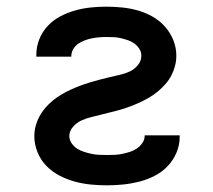

<svg xmlns="http://www.w3.org/2000/svg" viewBox="-20 -548 640 576"><path d="M301 8Q276 8 251.5 5.5Q227 3 203.5 -3.5Q180 -10 158 -21.5Q136 -33 119 -50.5Q102 -68 92.5 -91.5Q83 -115 83 -139Q83 -155 87 -170Q91 -185 98.5 -199Q106 -213 116 -224.5Q126 -236 138 -246Q150 -256 163.5 -264Q177 -272 191 -278.5Q205 -285 219.5 -290.5Q234 -296 249 -300.5Q264 -305 279 -309Q294 -313 309 -316.5Q324 -320 339.5 -323.5Q355 -327 369 -333.5Q383 -340 393.5 -352.5Q404 -365 404 -381Q404 -392 398 -401.5Q392 -411 383 -417.5Q374 -424 363.5 -427.5Q353 -431 342.5 -433.5Q332 -436 321 -436.5Q310 -437 299 -437Q288 -437 277 -436Q266 -435 255.5 -433Q245 -431 234.5 -427Q224 -423 215 -417Q206 -411 200 -401Q194 -391 194 -380V-378H89V-384Q89 -408 98 -430.5Q107 -453 123.5 -470.5Q140 -488 161 -499Q182 -510 205 -516.5Q228 -523 251.5 -525.5Q275 -528 299 -528Q323 -528 347 -525.5Q371 -523 394 -516.5Q417 -510 438 -498Q459 -486 475 -468Q491 -450 500 -427.5Q509 -405 509 -381Q509 -365 505 -350Q501 -335 494 -321.5Q487 -308 476.5 -296Q466 -284 454 -274Q442 -264 428.5 -256Q415 -248 401 -241.5Q387 -235 372.5 -229.5Q358 -224 343 -219.5Q328 -215 313 -211.5Q298 -208 283 -204Q268 -200 253 -196.5Q238 -193 224 -186.5Q210 -180 199 -167.5Q188 -155 188 -140Q188 -128 195 -118Q202 -108 211.5 -102Q221 -96 232 -92.5Q243 -89 254.5 -86.5Q266 -84 277.5 -83.5Q289 -83 301 -83Q313 -83 324.5 -83.5Q336 -84 347.5 -86.5Q359 -89 370 -92.5Q381 -96 390.5 -102.5Q400 -109 407 -119Q414 -129 414 -140V-142H519V-136Q519 -112 509 -89Q499 -66 482 -48.5Q465 -31 443 -20Q421 -9 397.5 -3Q374 3 349.5 5.5Q325 8 301 8Z"/></svg>

Font: Iosevka Semibold Extended
Style: Regular
Weight: 600
Width: 7
Monospace: yes
Designer: Belleve Invis
Foundry: Belleve Invis
Version: Version 32.5.0; ttfautohint (v1.8.4)